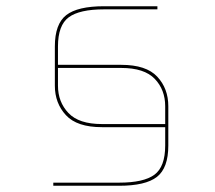

<svg xmlns="http://www.w3.org/2000/svg" viewBox="-20 -668 690 616"><path d="M151 -72V-82H362Q441 -82 475.5 -107.5Q510 -133 510 -201V-260H307Q227 -260 191.5 -298.5Q156 -337 156 -393V-519Q156 -591 192.5 -619.5Q229 -648 314 -648H485V-638H314Q235 -638 200.5 -612.5Q166 -587 166 -519V-460H369Q449 -460 484.5 -422Q520 -384 520 -327V-201Q520 -129 483.5 -100.5Q447 -72 362 -72ZM307 -270H510V-327Q510 -380 476.5 -415Q443 -450 369 -450H166V-393Q166 -341 199.5 -305.5Q233 -270 307 -270Z"/></svg>

Font: Bungee Hairline
Style: Regular
Weight: 400
Designer: David Jonathan Ross
Foundry: David Jonathan Ross
Version: Version 1.000;PS 1.0;hotconv 1.0.72;makeotf.lib2.5.5900